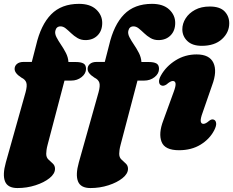

<svg xmlns="http://www.w3.org/2000/svg" viewBox="-38 -748 1181 972"><path d="M36 -399Q36 -414.5 48 -424.5Q60 -434.5 81.5 -434.5H123L144.5 -518Q168.5 -622 220.8 -675.2Q273 -728.5 362 -728.5Q418.5 -728.5 449 -700Q479.5 -671.5 479.5 -632Q479.5 -592.5 456 -568.8Q432.5 -545 394.5 -545Q372 -545 354.2 -555.5Q336.5 -566 322.2 -579.8Q308 -593.5 295 -604Q282 -614.5 268.5 -614.5Q247 -614.5 242 -591.5Q239 -577 248 -559.5Q257 -542 270.5 -522.2Q284 -502.5 295.5 -480.2Q307 -458 308.5 -434H347Q371 -434 384.2 -426.8Q397.5 -419.5 397.5 -399.5Q397.5 -375.5 375.2 -357.8Q353 -340 322 -340H288.5L203 -15Q199 0 197.5 11.5Q196 23 196 30.5Q196 49 207.2 59.5Q218.5 70 229.5 80.2Q240.5 90.5 240.5 106.5Q240.5 131.5 212.8 153.8Q185 176 141.5 190Q98 204 50.5 204Q1 204 -12.5 170.5Q-26 137 -8.5 74.5L91.5 -281Q100.5 -314 95.2 -329.8Q90 -345.5 70.5 -355Q36 -377 36 -399ZM405.5 -399Q405.5 -414.5 417.5 -424.5Q429.5 -434.5 451 -434.5H492.5L514 -518Q538 -622 590.2 -675.2Q642.5 -728.5 731.5 -728.5Q788 -728.5 818.5 -700Q849 -671.5 849 -632Q849 -592.5 825.5 -568.8Q802 -545 764 -545Q741.5 -545 723.8 -555.5Q706 -566 691.8 -579.8Q677.5 -593.5 664.5 -604Q651.5 -614.5 638 -614.5Q616.5 -614.5 611.5 -591.5Q608.5 -577 617.5 -559.5Q626.5 -542 640 -522.2Q653.5 -502.5 665 -480.2Q676.5 -458 678 -434H716.5Q740.5 -434 753.8 -426.8Q767 -419.5 767 -399.5Q767 -375.5 744.8 -357.8Q722.5 -340 691.5 -340H658L572.5 -15Q568.5 0 567 11.5Q565.5 23 565.5 30.5Q565.5 49 576.8 59.5Q588 70 599 80.2Q610 90.5 610 106.5Q610 131.5 582.2 153.8Q554.5 176 511 190Q467.5 204 420 204Q370.5 204 357 170.5Q343.5 137 361 74.5L461 -281Q470 -314 464.8 -329.8Q459.5 -345.5 440 -355Q405.5 -377 405.5 -399ZM983.5 -516Q936 -516 910.8 -540Q885.5 -564 885 -599Q885 -628.5 901.8 -655Q918.5 -681.5 949.5 -698.2Q980.5 -715 1024 -715Q1075 -715 1098.8 -690.5Q1122.5 -666 1122.5 -630Q1122.5 -583.5 1085.5 -549.8Q1048.5 -516 983.5 -516ZM988 -178.5Q976.5 -147.5 978.2 -134.2Q980 -121 992 -121Q1003.5 -121 1021 -136.5Q1034.5 -147 1045 -142Q1054.5 -138 1056.2 -124.5Q1058 -111 1046.5 -88.5Q1023.5 -44 977.5 -15.8Q931.5 12.5 868 12.5Q796.5 12.5 780 -29.8Q763.5 -72 788.5 -137.5L840.5 -280.5Q852.5 -312 850.8 -325Q849 -338 837 -338Q825 -338 805 -320.5Q790 -310.5 779 -315.5Q769 -319 767.2 -332.5Q765.5 -346 777 -366.5Q803 -412.5 851 -442.5Q899 -472.5 957.5 -472.5Q1022.5 -472.5 1042.5 -429.8Q1062.5 -387 1035.5 -315.5Z"/></svg>

Font: Fraunces 72pt Soft Black
Style: Italic
Weight: 900
Italic angle: -16°
Version: Version 1.000;[b76b70a41]